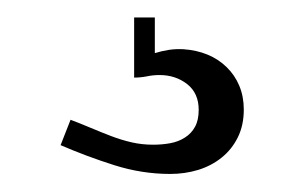

<svg xmlns="http://www.w3.org/2000/svg" viewBox="-20 -10 346 218"><path d="M132.3 9.8H155.8V50.3Q163.6 47.9 171.9 46.6Q180.2 45.4 188.5 45.9Q203.1 46.9 215.6 52Q228 57.1 237.3 66.2Q246.6 75.2 251.7 87.4Q256.8 99.6 256.8 114.3Q256.8 132.3 250 146Q243.2 159.7 231.7 168.9Q220.2 178.2 205.1 182.9Q189.9 187.5 173.3 187.5Q141.1 187.5 109.6 177.5Q78.1 167.5 48.8 154.8L60.1 126Q71.8 130.4 83.3 135.3Q94.7 140.1 106.2 144.5Q117.7 148.9 129.4 151.6Q141.1 154.3 153.8 154.3Q164.1 154.3 173.3 152.6Q182.6 150.9 189.9 146.2Q197.3 141.6 201.4 134Q205.6 126.5 205.6 114.7Q205.6 95.7 192.4 85.4Q179.2 75.2 161.1 75.2Q153.8 75.2 146.7 76.7Q139.6 78.1 132.3 78.1Z"/></svg>

Font: SengBuhan
Style: Regular
Weight: 400
Designer: John M. Durdin
Foundry: Lao Script for Windows
Version: Version 1.400